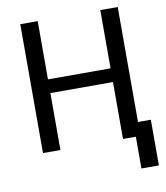

<svg xmlns="http://www.w3.org/2000/svg" viewBox="-95 -789 902 1043"><g transform="rotate(-10 356.5 -268.0)"><path d="M625.5 0H529.3V-314H184.1V0H87.9V-710.9H184.1V-389.6H529.3V-710.9H625.5ZM696.3 175.3H600.1V-76.7H696.3Z"/></g></svg>

Font: GeogebraSans
Style: Regular
Weight: 400
Designer: Google
Version: Version 1.100140; 2013